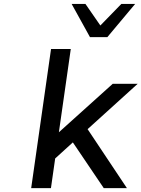

<svg xmlns="http://www.w3.org/2000/svg" viewBox="-20 -972 731 992"><path d="M691.4 -539.1H562.5L284.2 -288.6L345.7 -718.8H243.7L141.1 0H243.2L265.1 -153.3L356.4 -236.3L516.1 0H635.7L432.6 -304.7ZM534.7 -780.3 678.2 -951.7H606.9L498.5 -840.3L421.4 -951.7H350.1L444.8 -780.3Z"/></svg>

Font: Winston
Style: Italic
Weight: 400
Italic angle: -8.13011°
Designer: Vernon Adams, Kim Jin-seong, David Berlow, Cristiano Sobral
Foundry: The Winston Project Authors
Version: Version 3.004